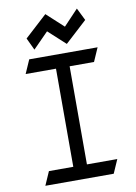

<svg xmlns="http://www.w3.org/2000/svg" viewBox="-102 -1028 765 1083"><g transform="rotate(-10 281.0 -486.0)"><path d="M332.5 -874.5 416.5 -963.4 451.7 -892.1 326.2 -776.9 228.5 -866.2 140.6 -776.9 107.9 -846.2 235.8 -963.4ZM102.1 -728H493.7L459.5 -649.9H319.8V-87.9H493.7L459.5 -9.8H67.9L102.1 -87.9H241.7V-649.9H67.9Z"/></g></svg>

Font: NovaMono
Style: Regular
Weight: 400
Monospace: yes
Version: Version 1.2